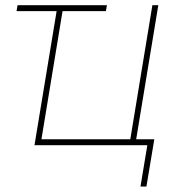

<svg xmlns="http://www.w3.org/2000/svg" viewBox="-20 -549 648 726"><path d="M384.3 -529.3 380.4 -506.8H42.5L46.4 -529.3ZM110.4 0 197.8 -529.3H220.2L136.7 -22.5H472.7L556.2 -529.3H578.6L491.2 0ZM511.2 156.2 537.1 0H484.4L488.3 -22.5H563.5L533.7 156.2Z"/></svg>

Font: Inter 24pt Thin
Style: Italic
Weight: 250
Italic angle: -9.3988°
Version: Version 4.001;git-66647c0bb